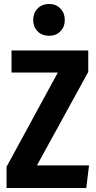

<svg xmlns="http://www.w3.org/2000/svg" viewBox="-20 -946 484 966"><path d="M424 -584 166 -114H428L414 0H13V-107L271 -581H38V-692H424ZM306 -845Q306 -811 284 -788.5Q262 -766 227 -766Q191 -766 169 -788.5Q147 -811 147 -845Q147 -880 169 -903Q191 -926 227 -926Q262 -926 284 -903Q306 -880 306 -845Z"/></svg>

Font: Fira Sans Compressed SemiBold
Style: Regular
Weight: 600
Width: 1
Designer: bBox Type GmbH & Carrois Corporate GbR & Edenspiekermann AG
Foundry: bBox Type GmbH & Carrois Corporate GbR & Edenspiekermann AG
Version: Version 4.301